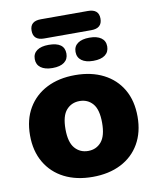

<svg xmlns="http://www.w3.org/2000/svg" viewBox="-90 -875 781 955"><g transform="rotate(-10 301.0 -397.5)"><path d="M301 11Q219 11 158 -20Q97 -51 63 -109Q29 -167 29 -246Q29 -326 63 -383.5Q97 -441 158 -472Q219 -503 301 -503Q383 -503 444 -472Q505 -441 538.5 -383.5Q572 -326 572 -246Q572 -167 538.5 -109Q505 -51 444 -20Q383 11 301 11ZM301 -120Q342 -120 367.5 -150Q393 -180 393 -246Q393 -313 367.5 -342.5Q342 -372 301 -372Q260 -372 234 -342.5Q208 -313 208 -246Q208 -180 234 -150Q260 -120 301 -120ZM182 -709Q127 -709 127 -758Q127 -806 182 -806H420Q475 -806 475 -758Q475 -709 420 -709ZM198 -557Q160 -557 139 -572.5Q118 -588 118 -616Q118 -644 139 -659Q160 -674 198 -674Q278 -674 278 -616Q278 -588 257.5 -572.5Q237 -557 198 -557ZM404 -557Q366 -557 345 -572.5Q324 -588 324 -616Q324 -644 345 -659Q366 -674 404 -674Q442 -674 463 -659Q484 -644 484 -616Q484 -588 463.5 -572.5Q443 -557 404 -557Z"/></g></svg>

Font: Chiron GoRound TC H
Style: Regular
Weight: 900
Designer: Ryoko NISHIZUKA 西塚涼子 (kana, bopomofo & ideographs); Paul D. Hunt (Latin, Greek & Cyrillic); Sandoll Communications 산돌커뮤니
Foundry: Adobe
Version: Version 1.000;hotconv 1.1.1;makeotfexe 2.6.0